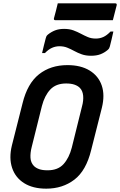

<svg xmlns="http://www.w3.org/2000/svg" viewBox="-20 -1110 719 1150"><path d="M384 -720Q464 -720 517 -687.5Q570 -655 589.5 -597.5Q609 -540 590 -464L526 -211Q496 -88 425.5 -34Q355 20 257 20Q177 20 124.5 -13Q72 -46 52.5 -104.5Q33 -163 51 -238L115 -491Q144 -610 213.5 -665Q283 -720 384 -720ZM170 -230Q161 -195 162.5 -165.5Q164 -136 183 -116Q195 -104 214.5 -97Q234 -90 265 -90Q327 -90 360.5 -127Q394 -164 410 -226L471 -472Q481 -508 478 -537.5Q475 -567 458 -584Q446 -596 426 -603Q406 -610 376 -610Q315 -610 281 -573.5Q247 -537 231 -475ZM554 -879Q578 -879 599 -888.5Q620 -898 642 -921H659Q654 -899 648.5 -874.5Q643 -850 638 -832Q636 -825 633.5 -820.5Q631 -816 624 -810Q605 -794 581.5 -785Q558 -776 525 -776Q494 -776 470 -784.5Q446 -793 425 -804.5Q404 -816 383 -824.5Q362 -833 336 -833Q313 -833 291.5 -823.5Q270 -814 249 -792H232Q237 -814 243 -838Q249 -862 254 -881Q256 -888 258 -892.5Q260 -897 267 -903Q287 -919 310 -928Q333 -937 364 -937Q396 -937 420 -928Q444 -919 464.5 -908Q485 -897 506 -888Q527 -879 554 -879ZM326 -1090H670Q681 -1090 679 -1079Q673 -1056 667.5 -1034Q662 -1012 656 -989H312Q301 -989 303 -1000Q309 -1023 315 -1045Q321 -1067 326 -1090Z"/></svg>

Font: Recursive Mn Lnr St SmB
Style: Italic
Weight: 600
Italic angle: -15°
Monospace: yes
Version: Version 1.079;hotconv 1.0.112;makeotfexe 2.5.65598; ttfautoh